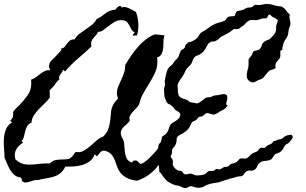

<svg xmlns="http://www.w3.org/2000/svg" viewBox="-90 -940 1617 1014"><path d="M1456.1 -217.8Q1457 -214.8 1453.6 -209Q1450.2 -203.1 1445.3 -197.3Q1440.4 -191.4 1435.5 -186.5Q1430.7 -181.6 1427.7 -180.7Q1416 -175.8 1412.1 -167Q1404.3 -150.4 1395 -141.6Q1385.7 -132.8 1368.2 -127.9Q1362.3 -126 1359.4 -122.1Q1356.4 -118.2 1354 -113.8Q1351.6 -109.4 1348.6 -105Q1345.7 -100.6 1340.8 -97.7Q1326.2 -90.8 1309.6 -90.3Q1293 -89.8 1280.3 -79.1Q1271.5 -71.3 1267.6 -60.1Q1263.7 -48.8 1252.9 -43Q1243.2 -37.1 1231.9 -39.1Q1220.7 -41 1210 -34.2Q1205.1 -30.3 1202.6 -26.4Q1200.2 -22.5 1196.3 -17.6Q1189.5 -8.8 1178.7 -8.8Q1165 -8.8 1150.9 -3.4Q1136.7 2 1121.1 3.9L1120.1 5.9Q1105.5 8.8 1091.3 14.2Q1077.1 19.5 1062.5 23.4Q1049.8 25.4 1037.1 27.3Q1024.4 29.3 1012.7 33.2Q1001 36.1 990.7 43Q980.5 49.8 968.8 50.8Q957 52.7 945.8 50.3Q934.6 47.9 923.8 43.9Q918 42 913.6 43.9Q909.2 45.9 904.3 48.3Q899.4 50.8 894.5 52.7Q889.6 54.7 882.8 52.7Q877.9 51.8 873 49.3Q868.2 46.9 863.3 44.9Q858.4 43 853 41Q847.7 39.1 842.8 39.1Q837.9 39.1 830.1 36.1Q822.3 33.2 813.5 28.8Q804.7 24.4 797.4 19.5Q790 14.6 787.1 10.7Q781.2 2.9 774.4 -4.4Q767.6 -11.7 762.7 -21.5Q760.7 -23.4 757.8 -27.3Q754.9 -31.2 752 -31.2V-32.2Q751 -33.2 751 -34.2V-41Q750 -48.8 750 -55.7Q750 -62.5 748 -69.3Q705.1 -9.8 633.8 14.6Q596.7 9.8 576.2 -2.4Q555.7 -14.6 544.4 -29.8Q533.2 -44.9 527.8 -62Q522.5 -79.1 516.1 -94.7Q509.8 -110.4 499.5 -123Q489.3 -135.7 467.8 -142.6Q459 -145.5 452.6 -143.6Q446.3 -141.6 440.9 -136.7Q435.5 -131.8 431.2 -125.5Q426.8 -119.1 421.9 -114.3L410.2 -125Q401.4 -101.6 383.8 -88.4Q366.2 -75.2 344.7 -68.8Q323.2 -62.5 299.8 -61Q276.4 -59.6 254.9 -59.6Q243.2 -36.1 227.5 -24.4Q211.9 -12.7 192.9 -6.8Q173.8 -1 153.3 2Q132.8 4.9 111.3 10.7Q102.5 8.8 92.3 11.7Q82 14.6 71.8 18.1Q61.5 21.5 51.3 23.4Q41 25.4 34.2 21.5Q24.4 15.6 24.9 9.8Q25.4 3.9 20.5 -2.9H18.6Q-1 -4.9 -14.2 -16.1Q-27.3 -27.3 -36.6 -43Q-45.9 -58.6 -52.7 -76.2Q-59.6 -93.8 -66.4 -108.4Q-66.4 -129.9 -68.8 -156.7Q-71.3 -183.6 -69.3 -209.5Q-67.4 -235.4 -58.1 -257.8Q-48.8 -280.3 -26.4 -293.9L-36.1 -302.7Q-24.4 -313.5 -22 -323.7Q-19.5 -334 -20.5 -348.6Q-13.7 -359.4 -5.4 -367.7Q2.9 -376 11.7 -383.8Q36.1 -409.2 55.7 -436.5Q75.2 -463.9 75.2 -501Q75.2 -505.9 74.7 -510.3Q74.2 -514.6 74.2 -519.5Q86.9 -522.5 99.1 -531.7Q111.3 -541 123.5 -550.3Q135.7 -559.6 148.4 -565.4Q161.1 -571.3 175.8 -568.4Q173.8 -573.2 171.4 -578.6Q168.9 -584 168.9 -589.8Q168.9 -606.4 180.7 -619.1Q192.4 -631.8 203.1 -641.6Q211.9 -650.4 219.7 -659.7Q227.5 -668.9 235.4 -676.8L229.5 -682.6Q244.1 -684.6 251 -692.4Q257.8 -700.2 263.7 -709Q269.5 -717.8 278.3 -725.1Q287.1 -732.4 304.7 -732.4Q312.5 -748 328.1 -760.3Q343.8 -772.5 361.3 -784.2Q378.9 -795.9 395 -808.6Q411.1 -821.3 420.9 -839.8Q435.5 -845.7 445.8 -853.5Q456.1 -861.3 466.3 -869.1Q476.6 -877 488.8 -882.3Q501 -887.7 518.6 -888.7Q522.5 -892.6 526.9 -897.9Q531.2 -903.3 536.1 -906.2Q541 -909.2 545.9 -908.2Q550.8 -907.2 553.7 -899.4Q559.6 -904.3 569.8 -902.8Q580.1 -901.4 590.8 -896.5Q601.6 -891.6 611.8 -885.7Q622.1 -879.9 627.9 -877Q650.4 -816.4 633.8 -752.9Q627.9 -752.9 622.1 -752.4Q616.2 -752 610.4 -752Q611.3 -756.8 615.2 -761.2Q619.1 -765.6 622.1 -768.6Q610.4 -774.4 604.5 -784.2Q598.6 -793.9 593.8 -804.2Q588.9 -814.5 581.5 -822.8Q574.2 -831.1 558.6 -833Q537.1 -835.9 519 -826.2Q501 -816.4 484.9 -803.7Q468.8 -791 455.1 -780.8Q441.4 -770.5 428.7 -772.5Q422.9 -760.7 415.5 -752.9Q408.2 -745.1 401.9 -737.3Q395.5 -729.5 392.6 -719.7Q389.6 -710 392.6 -694.3Q357.4 -661.1 321.3 -630.4Q285.2 -599.6 253.9 -562.5L242.2 -572.3Q242.2 -565.4 238.3 -560.1Q234.4 -554.7 230 -548.8Q225.6 -543 223.1 -536.1Q220.7 -529.3 223.6 -520.5Q215.8 -514.6 210.4 -508.3Q205.1 -502 200.2 -494.1Q194.3 -485.4 187.5 -478.5Q180.7 -471.7 172.9 -463.9L171.9 -462.9Q172.9 -453.1 172.9 -443.8Q172.9 -434.6 172.9 -424.8Q161.1 -408.2 145.5 -393.6Q129.9 -378.9 115.2 -363.8Q100.6 -348.6 89.4 -331.5Q78.1 -314.5 76.2 -292Q59.6 -286.1 52.7 -272.5Q45.9 -258.8 42.5 -244.1Q39.1 -229.5 35.6 -215.8Q32.2 -202.1 23.4 -195.3L32.2 -187.5Q7.8 -171.9 -4.4 -150.4Q-16.6 -128.9 -8.8 -99.6L-7.8 -98.6V-97.7Q19.5 -73.2 49.3 -71.3Q79.1 -69.3 113.3 -74.2Q128.9 -76.2 143.6 -76.7Q158.2 -77.1 173.8 -77.1Q187.5 -91.8 203.6 -94.7Q219.7 -97.7 235.8 -97.7Q252 -97.7 266.6 -99.6Q281.2 -101.6 292 -114.3Q295.9 -118.2 297.9 -122.1Q299.8 -126 302.7 -129.9Q304.7 -131.8 306.6 -133.8Q308.6 -135.7 310.5 -137.7Q332 -132.8 350.6 -143.1Q369.1 -153.3 386.2 -168Q403.3 -182.6 419.9 -197.8Q436.5 -212.9 455.1 -218.8Q477.5 -241.2 484.9 -267.1Q492.2 -293 494.1 -323.2Q495.1 -338.9 496.6 -351.1Q498 -363.3 502 -374Q505.9 -384.8 512.7 -395Q519.5 -405.3 531.2 -417L533.2 -418.9Q531.2 -426.8 529.3 -433.1Q527.3 -439.5 527.3 -447.3Q527.3 -465.8 534.2 -482.4Q541 -499 549.3 -516.6Q557.6 -534.2 564.5 -553.7Q571.3 -573.2 571.3 -596.7Q585 -620.1 601.6 -644.5Q618.2 -668.9 637.7 -691.4Q657.2 -713.9 679.7 -731.4Q702.1 -749 728.5 -758.8Q742.2 -757.8 754.4 -756.3Q766.6 -754.9 779.3 -752.9Q773.4 -739.3 773.4 -721.7Q773.4 -704.1 772 -687Q770.5 -669.9 763.7 -655.8Q756.8 -641.6 738.3 -635.7Q740.2 -631.8 740.7 -624.5Q741.2 -617.2 741.2 -612.3Q741.2 -583 729 -556.6Q716.8 -530.3 701.2 -504.4Q685.5 -478.5 669.9 -452.6Q654.3 -426.8 647.5 -398.4Q644.5 -384.8 634.3 -374Q624 -363.3 613.8 -352.5Q603.5 -341.8 597.2 -330.1Q590.8 -318.4 595.7 -303.7Q587.9 -291 577.6 -282.7Q567.4 -274.4 559.6 -266.1Q551.8 -257.8 548.8 -246.1Q545.9 -234.4 552.7 -215.8H553.7V-214.8Q564.5 -199.2 565.9 -178.7Q567.4 -158.2 569.3 -139.2Q571.3 -120.1 578.6 -104Q585.9 -87.9 608.4 -81.1Q610.4 -90.8 617.2 -91.8Q624 -92.8 631.8 -91.8Q636.7 -87.9 641.6 -83.5Q646.5 -79.1 651.4 -74.2Q659.2 -74.2 671.9 -83Q684.6 -91.8 697.3 -104Q710 -116.2 721.2 -128.4Q732.4 -140.6 738.3 -147.5Q743.2 -153.3 744.6 -157.7Q746.1 -162.1 746.6 -166.5Q747.1 -170.9 748 -175.3Q749 -179.7 754.9 -184.6Q759.8 -189.5 761.2 -194.8Q762.7 -200.2 763.7 -206.1Q763.7 -218.8 773.4 -223.6Q783.2 -228.5 790 -237.3Q796.9 -245.1 799.8 -255.4Q802.7 -265.6 807.6 -276.4Q810.5 -284.2 818.8 -289.6Q827.1 -294.9 836.4 -300.3Q845.7 -305.7 853 -313.5Q860.4 -321.3 862.3 -333Q863.3 -335.9 861.3 -339.8Q859.4 -343.8 857.4 -345.7Q854.5 -348.6 850.6 -350.6Q846.7 -352.5 843.8 -354.5Q834 -359.4 829.6 -367.2Q825.2 -375 817.4 -380.9Q809.6 -387.7 800.8 -391.1Q792 -394.5 788.1 -405.3Q786.1 -411.1 782.2 -419.9Q778.3 -428.7 778.3 -433.6Q778.3 -441.4 777.3 -447.8Q776.4 -454.1 776.4 -460.9Q775.4 -474.6 779.8 -484.9Q784.2 -495.1 779.3 -508.8Q782.2 -523.4 786.6 -545.4Q791 -567.4 798.8 -579.1Q805.7 -588.9 814.5 -594.7Q823.2 -600.6 828.1 -611.3Q833 -619.1 840.8 -626Q848.6 -631.8 852.1 -639.6Q855.5 -647.5 857.9 -655.3Q860.4 -663.1 863.8 -669.9Q867.2 -676.8 875 -679.7Q886.7 -685.5 887.7 -694.8Q888.7 -704.1 897.5 -709Q902.3 -711.9 901.4 -714.8Q907.2 -717.8 913.1 -717.8Q917 -717.8 927.7 -723.6Q938.5 -729.5 941.4 -731.4Q956.1 -742.2 960.9 -752.9Q965.8 -763.7 976.6 -770.5Q985.4 -775.4 994.1 -780.8Q1002.9 -786.1 1011.7 -793Q1019.5 -799.8 1030.3 -805.7Q1045.9 -815.4 1061.5 -819.3Q1077.1 -823.2 1093.8 -829.1Q1100.6 -832 1105.5 -841.3Q1110.4 -850.6 1124 -853.5Q1128.9 -854.5 1133.3 -854Q1137.7 -853.5 1142.6 -854.5Q1151.4 -854.5 1152.8 -864.3Q1154.3 -874 1162.1 -880.9Q1177.7 -884.8 1186.5 -886.2Q1195.3 -887.7 1209 -896.5Q1214.8 -899.4 1219.7 -899.9Q1224.6 -900.4 1229 -900.4Q1233.4 -900.4 1238.3 -901.9Q1243.2 -903.3 1248 -908.2Q1252.9 -913.1 1256.3 -914.1Q1259.8 -915 1266.6 -914.1Q1276.4 -912.1 1291.5 -915Q1306.6 -918 1317.4 -919.9Q1325.2 -918 1333 -918Q1340.8 -918 1348.6 -915Q1361.3 -910.2 1372.6 -908.7Q1383.8 -907.2 1397.5 -905.3Q1403.3 -900.4 1406.7 -898.9Q1410.2 -897.5 1412.1 -895.5Q1414.1 -893.6 1416.5 -890.6Q1418.9 -887.7 1423.8 -880.9Q1426.8 -876 1432.1 -871.6Q1437.5 -867.2 1440.4 -861.3Q1441.4 -860.4 1441.9 -859.4Q1442.4 -858.4 1440.4 -859.4Q1438.5 -857.4 1438.5 -852.5Q1438.5 -847.7 1439.5 -841.8Q1440.4 -835.9 1441.9 -830.6Q1443.4 -825.2 1443.4 -822.3Q1445.3 -810.5 1440.4 -799.8Q1434.6 -787.1 1433.6 -774.9Q1432.6 -762.7 1428.7 -750Q1425.8 -742.2 1420.9 -736.3Q1416 -730.5 1412.1 -722.7Q1408.2 -715.8 1405.8 -706.1Q1403.3 -696.3 1401.4 -688.5Q1400.4 -685.5 1401.4 -682.1Q1402.3 -678.7 1400.4 -676.8Q1394.5 -674.8 1391.6 -671.9Q1390.6 -670.9 1390.6 -666.5Q1390.6 -662.1 1390.6 -656.7Q1390.6 -651.4 1390.6 -646.5Q1390.6 -641.6 1389.6 -638.7Q1386.7 -630.9 1381.8 -625.5Q1377 -620.1 1372.6 -614.7Q1368.2 -609.4 1365.7 -603Q1363.3 -596.7 1365.2 -586.9Q1367.2 -578.1 1355.5 -574.7Q1343.8 -571.3 1337.9 -569.3Q1329.1 -565.4 1318.4 -551.8Q1307.6 -538.1 1300.8 -530.3Q1293.9 -522.5 1284.2 -520.5Q1274.4 -518.6 1266.6 -512.7Q1235.4 -493.2 1216.8 -523.4Q1213.9 -528.3 1213.4 -536.1Q1212.9 -543.9 1213.9 -552.2Q1214.8 -560.5 1216.8 -568.4Q1218.8 -576.2 1220.7 -581.1Q1222.7 -591.8 1222.7 -601.6Q1222.7 -611.3 1222.7 -622.1Q1222.7 -629.9 1231.9 -639.2Q1241.2 -648.4 1244.1 -661.1Q1246.1 -667 1250.5 -669.4Q1254.9 -671.9 1260.7 -672.9Q1266.6 -673.8 1272 -675.3Q1277.3 -676.8 1282.2 -681.6Q1290 -689.5 1292 -699.7Q1293.9 -710 1303.7 -717.8Q1311.5 -725.6 1321.8 -728Q1332 -730.5 1339.8 -738.3Q1350.6 -749 1359.4 -760.3Q1368.2 -771.5 1368.2 -788.1Q1368.2 -793 1368.2 -798.3Q1368.2 -803.7 1370.1 -808.6Q1370.1 -809.6 1372.1 -814.5Q1374 -819.3 1375.5 -824.2Q1377 -829.1 1377 -833Q1377 -836.9 1373 -836.9Q1365.2 -844.7 1356 -847.7Q1346.7 -850.6 1340.8 -858.4Q1338.9 -860.4 1337.4 -861.3Q1335.9 -862.3 1333 -863.3Q1325.2 -859.4 1324.7 -855Q1324.2 -850.6 1319.3 -845.7Q1315.4 -841.8 1309.6 -842.8Q1300.8 -844.7 1290.5 -840.8Q1280.3 -836.9 1272.5 -835Q1264.6 -833 1257.8 -833.5Q1251 -834 1245.1 -834.5Q1239.3 -835 1232.9 -834Q1226.6 -833 1218.8 -827.1Q1213.9 -824.2 1210.9 -820.8Q1208 -817.4 1205.1 -814.5Q1199.2 -806.6 1190.9 -802.2Q1182.6 -797.9 1175.8 -791Q1170.9 -787.1 1166.5 -786.6Q1162.1 -786.1 1157.2 -786.6Q1152.3 -787.1 1147.5 -786.6Q1142.6 -786.1 1137.7 -781.2Q1128.9 -773.4 1112.8 -764.2Q1096.7 -754.9 1085 -750Q1074.2 -745.1 1068.4 -737.8Q1062.5 -730.5 1055.7 -727.5Q1049.8 -724.6 1046.9 -722.7Q1042 -720.7 1032.7 -720.7Q1023.4 -720.7 1015.6 -713.9Q1011.7 -711.9 1008.8 -707.5Q1005.9 -703.1 1003.9 -699.2Q995.1 -679.7 982.4 -666Q969.7 -652.3 948.2 -645.5Q940.4 -642.6 936 -636.7Q931.6 -630.9 928.7 -623.5Q925.8 -616.2 923.3 -609.4Q920.9 -602.5 915 -596.7L901.4 -583Q893.6 -575.2 890.1 -567.4Q886.7 -559.6 881.8 -549.8Q877 -540 871.6 -532.2Q866.2 -524.4 859.4 -515.6Q852.5 -506.8 849.6 -497.1Q847.7 -492.2 848.1 -487.3Q848.6 -482.4 848.6 -477.5Q848.6 -451.2 853.5 -437Q858.4 -422.9 886.7 -416Q897.5 -414.1 905.8 -406.2Q914.1 -398.4 925.8 -398.4Q930.7 -398.4 935.5 -397Q940.4 -395.5 945.3 -394.5Q950.2 -392.6 957 -396Q963.9 -399.4 970.7 -403.8Q977.5 -408.2 983.9 -413.6Q990.2 -418.9 994.1 -421.9Q1002 -426.8 1011.7 -426.3Q1021.5 -425.8 1032.2 -431.6Q1037.1 -434.6 1040 -435.1Q1043 -435.5 1047.9 -436.5Q1059.6 -436.5 1073.7 -440.4Q1087.9 -444.3 1097.7 -442.4Q1106.4 -440.4 1108.9 -434.1Q1111.3 -427.7 1110.4 -419.4Q1109.4 -411.1 1106.9 -403.3Q1104.5 -395.5 1104.5 -389.6Q1104.5 -385.7 1109.4 -385.7Q1110.4 -385.7 1111.8 -384.8Q1113.3 -383.8 1111.3 -382.8Q1111.3 -380.9 1110.4 -380.4Q1109.4 -379.9 1108.4 -377.9Q1101.6 -369.1 1096.7 -365.2Q1091.8 -361.3 1086.9 -358.9Q1082 -356.4 1076.7 -354Q1071.3 -351.6 1063.5 -345.7Q1058.6 -342.8 1053.7 -340.3Q1048.8 -337.9 1043.9 -335.9Q1038.1 -334 1032.2 -335.4Q1026.4 -336.9 1021 -338.9Q1015.6 -340.8 1010.3 -342.3Q1004.9 -343.8 1000 -341.8Q991.2 -338.9 985.4 -331.5Q979.5 -324.2 967.8 -324.2Q962.9 -324.2 958.5 -320.3Q954.1 -316.4 951.2 -312.5Q948.2 -306.6 943.8 -304.7Q939.5 -302.7 935.5 -301.3Q931.6 -299.8 927.2 -296.9Q922.9 -293.9 919.9 -287.1Q909.2 -257.8 882.8 -240.2Q876 -235.4 863.8 -229.5Q851.6 -223.6 846.7 -216.8Q842.8 -210.9 842.8 -205.6Q842.8 -200.2 842.3 -193.8Q841.8 -187.5 838.4 -178.7Q835 -169.9 824.2 -158.2Q819.3 -153.3 818.8 -148.9Q818.4 -144.5 818.4 -140.1Q818.4 -135.7 817.9 -130.9Q817.4 -126 813.5 -120.1Q808.6 -112.3 814 -107.4Q819.3 -102.5 821.3 -95.7Q823.2 -90.8 823.2 -85.4Q823.2 -80.1 822.3 -74.2Q822.3 -68.4 826.2 -61.5Q830.1 -54.7 835.9 -49.3Q841.8 -43.9 848.6 -40.5Q855.5 -37.1 861.3 -38.1Q866.2 -39.1 869.1 -36.1Q872.1 -33.2 875 -29.3Q882.8 -18.6 891.1 -19Q899.4 -19.5 910.2 -22.5Q920.9 -24.4 930.2 -19Q939.5 -13.7 950.2 -13.7Q957 -13.7 962.9 -14.2Q968.8 -14.6 975.6 -15.6Q987.3 -17.6 992.7 -20.5Q998 -23.4 1005.9 -32.2Q1010.7 -36.1 1015.6 -36.6Q1020.5 -37.1 1025.4 -37.1Q1030.3 -37.1 1035.6 -37.6Q1041 -38.1 1045.9 -43Q1050.8 -47.9 1054.2 -47.9Q1057.6 -47.9 1064.5 -45.9Q1070.3 -43.9 1074.7 -46.4Q1079.1 -48.8 1083 -51.8Q1086.9 -54.7 1091.8 -57.1Q1096.7 -59.6 1103.5 -58.6Q1114.3 -58.6 1122.1 -67.4Q1129.9 -76.2 1139.6 -76.7Q1149.4 -77.1 1158.2 -84Q1163.1 -86.9 1166 -90.3Q1168.9 -93.8 1171.9 -97.7Q1176.8 -102.5 1182.1 -103Q1187.5 -103.5 1193.4 -103Q1199.2 -102.5 1205.1 -102.5Q1210.9 -102.5 1216.8 -106.4Q1225.6 -112.3 1231 -119.6Q1236.3 -127 1247.1 -131.8Q1260.7 -136.7 1265.6 -139.2Q1270.5 -141.6 1279.3 -153.3Q1283.2 -158.2 1287.6 -159.2Q1292 -160.2 1298.8 -159.2Q1308.6 -157.2 1314.9 -165Q1321.3 -172.9 1331.1 -175.8Q1347.7 -180.7 1354.5 -194.3Q1364.3 -195.3 1371.6 -199.7Q1378.9 -204.1 1386.7 -204.1Q1395.5 -204.1 1406.2 -213.4Q1417 -222.7 1425.8 -224.6Q1430.7 -226.6 1434.6 -226.6Q1438.5 -226.6 1443.4 -228.5Q1448.2 -229.5 1451.7 -226.1Q1455.1 -222.7 1456.1 -217.8Z"/></svg>

Font: Homemade Apple
Style: Regular
Weight: 400
Version: Version 1.001